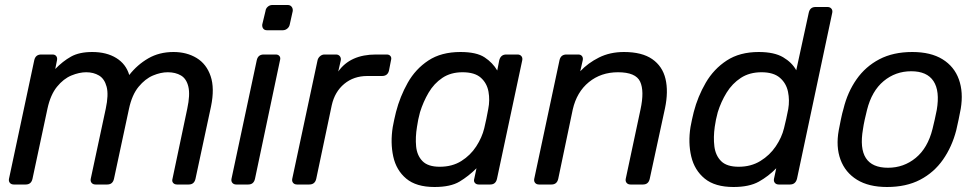

<svg xmlns="http://www.w3.org/2000/svg" viewBox="-20 -738 3913 768"><path d="M35 0Q25 0 19.5 -6.5Q14 -13 16 -23L117 -497Q122 -520 145 -520H190Q200 -520 205 -513.5Q210 -507 208 -497L201 -462Q231 -493 264 -511.5Q297 -530 349 -530Q406 -530 445 -506Q484 -482 497 -438Q529 -479 573 -504.5Q617 -530 674 -530Q727 -530 766.5 -506Q806 -482 822.5 -433.5Q839 -385 824 -312L762 -23Q757 0 735 0H688Q678 0 672.5 -6.5Q667 -13 670 -23L729 -303Q741 -359 733.5 -391Q726 -423 704 -436Q682 -449 651 -449Q623 -449 592 -436Q561 -423 534.5 -391Q508 -359 496 -303L436 -23Q431 0 409 0H362Q352 0 346.5 -6.5Q341 -13 343 -23L403 -303Q415 -359 406.5 -391Q398 -423 376 -436Q354 -449 325 -449Q297 -449 265.5 -436Q234 -423 208 -391Q182 -359 170 -304L110 -23Q105 0 83 0Z M1048 -617Q1038 -617 1033 -623.5Q1028 -630 1029 -640L1042 -694Q1043 -704 1051 -711Q1059 -718 1069 -718H1131Q1141 -718 1146.5 -711Q1152 -704 1151 -694L1139 -640Q1137 -630 1129 -623.5Q1121 -617 1111 -617ZM925 0Q915 0 909.5 -6.5Q904 -13 906 -23L1007 -497Q1012 -520 1035 -520H1083Q1093 -520 1098 -513.5Q1103 -507 1100 -497L1000 -23Q995 0 973 0Z M1168 0Q1158 0 1152.5 -6.5Q1147 -13 1149 -23L1250 -496Q1252 -506 1260 -513Q1268 -520 1278 -520H1324Q1334 -520 1339.5 -513Q1345 -506 1343 -496L1333 -452Q1381 -520 1484 -520H1527Q1537 -520 1542 -513.5Q1547 -507 1544 -497L1536 -456Q1531 -434 1508 -434H1449Q1395 -434 1357 -402.5Q1319 -371 1307 -317L1245 -23Q1240 0 1217 0Z M1718 10Q1645 10 1605 -23.5Q1565 -57 1553 -112Q1541 -167 1551 -230Q1554 -246 1557 -260Q1560 -274 1564 -290Q1580 -352 1611 -407Q1642 -462 1693.5 -496Q1745 -530 1822 -530Q1886 -530 1918.5 -508.5Q1951 -487 1969 -456L1977 -497Q1983 -520 2005 -520H2050Q2060 -520 2065.5 -513.5Q2071 -507 2069 -497L1968 -23Q1963 0 1941 0H1895Q1885 0 1879.5 -6.5Q1874 -13 1877 -23L1886 -65Q1854 -33 1818 -11.5Q1782 10 1718 10ZM1739 -71Q1789 -71 1825.5 -94Q1862 -117 1885 -152.5Q1908 -188 1917 -225Q1921 -241 1925.5 -263Q1930 -285 1933 -302Q1940 -337 1934 -371Q1928 -405 1903.5 -427Q1879 -449 1830 -449Q1783 -449 1749.5 -426.5Q1716 -404 1694.5 -367.5Q1673 -331 1660 -289Q1656 -274 1653 -260Q1650 -246 1648 -231Q1641 -189 1644.5 -152.5Q1648 -116 1670 -93.5Q1692 -71 1739 -71Z M2136 0Q2126 0 2120.5 -6.5Q2115 -13 2117 -23L2218 -497Q2223 -520 2246 -520H2293Q2303 -520 2308 -513.5Q2313 -507 2311 -497L2301 -453Q2332 -486 2376 -508Q2420 -530 2476 -530Q2548 -530 2589 -501.5Q2630 -473 2642 -422.5Q2654 -372 2640 -305L2579 -23Q2574 0 2552 0H2502Q2492 0 2486.5 -6.5Q2481 -13 2483 -23L2542 -300Q2558 -374 2540.5 -411.5Q2523 -449 2452 -449Q2384 -449 2335.5 -409.5Q2287 -370 2271 -300L2213 -23Q2208 0 2186 0Z M2914 10Q2840 10 2799 -23.5Q2758 -57 2745 -112Q2732 -167 2742 -230Q2745 -246 2748 -260Q2751 -274 2755 -290Q2771 -352 2803 -407Q2835 -462 2887 -496Q2939 -530 3015 -530Q3077 -530 3112.5 -509Q3148 -488 3165 -457L3215 -687Q3220 -710 3242 -710H3290Q3300 -710 3305.5 -703.5Q3311 -697 3309 -687L3168 -23Q3162 0 3140 0H3095Q3085 0 3079.5 -6.5Q3074 -13 3076 -23L3085 -65Q3054 -33 3015.5 -11.5Q2977 10 2914 10ZM2935 -71Q2984 -71 3021.5 -94Q3059 -117 3083 -152.5Q3107 -188 3116 -225Q3120 -241 3125 -263Q3130 -285 3133 -302Q3139 -337 3132 -371Q3125 -405 3099.5 -427Q3074 -449 3026 -449Q2978 -449 2943.5 -426.5Q2909 -404 2886.5 -367.5Q2864 -331 2851 -289Q2847 -274 2844 -260Q2841 -246 2839 -231Q2833 -189 2837.5 -152.5Q2842 -116 2864.5 -93.5Q2887 -71 2935 -71Z M3528 10Q3455 10 3408 -19Q3361 -48 3342 -99.5Q3323 -151 3335 -217Q3338 -233 3343.5 -260Q3349 -287 3354 -303Q3370 -369 3406 -420.5Q3442 -472 3497.5 -501Q3553 -530 3629 -530Q3703 -530 3750 -501Q3797 -472 3815.5 -420.5Q3834 -369 3823 -303Q3820 -287 3814.5 -260Q3809 -233 3805 -217Q3788 -151 3752 -99.5Q3716 -48 3660.5 -19Q3605 10 3528 10ZM3532 -67Q3595 -67 3643 -106.5Q3691 -146 3710 -222Q3714 -237 3719 -260Q3724 -283 3727 -298Q3740 -374 3714 -413.5Q3688 -453 3625 -453Q3562 -453 3514.5 -413.5Q3467 -374 3448 -298Q3444 -283 3439 -260Q3434 -237 3432 -222Q3405 -67 3532 -67Z"/></svg>

Font: Lubike
Style: Italic
Weight: 400
Italic angle: -12°
Foundry: Honoka55
Version: Version 1.000;July 22, 2022;FontCreator 14.0.0.2862 64-bit